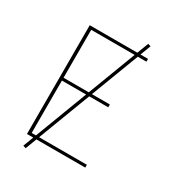

<svg xmlns="http://www.w3.org/2000/svg" viewBox="-209 -930 1018 1124"><g transform="rotate(30 300.0 -368.0)"><path d="M107 0V-735H501V-716H128V-392H441V-373H128V-19H501V0ZM142 76 123 70 458 -812 477 -806Z"/></g></svg>

Font: Iosevka Aile Thin
Style: Regular
Weight: 100
Designer: Belleve Invis
Foundry: Belleve Invis
Version: Version 31.1.0; ttfautohint (v1.8.4)